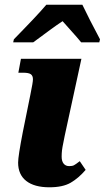

<svg xmlns="http://www.w3.org/2000/svg" viewBox="-20 -786 445 816"><path d="M57 -95Q57 -122 77 -225L109 -383Q120 -436 120 -449Q120 -464 111 -470.5Q102 -477 78 -477H58L69 -536H326L255 -209Q254 -202 249.5 -181Q245 -160 243.5 -147Q242 -134 242 -120Q242 -101 250.5 -90.5Q259 -80 274 -80Q287 -80 294 -83.5Q301 -87 319 -101L344 -64Q314 -29 280.5 -9.5Q247 10 190 10Q126 10 91.5 -17Q57 -44 57 -95ZM39 -619 73 -654Q85 -666 120 -703Q155 -740 177 -766H330Q359 -705 405 -619L402 -606H325Q315 -619 271 -668L246 -696Q223 -681 193 -659Q163 -637 151 -628L121 -606H36Z"/></svg>

Font: Noto Serif NarrowBlack
Style: Italic
Weight: 900
Width: 4
Italic angle: -12°
Designer: Monotype Design Team
Foundry: Monotype Imaging Inc.
Version: Version 1.001